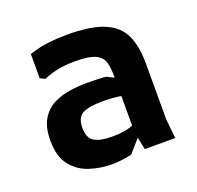

<svg xmlns="http://www.w3.org/2000/svg" viewBox="-100 -629 768 747"><g transform="rotate(-20 284.0 -255.0)"><path d="M382 0 367 -73V-306Q367 -341 360.5 -365Q354 -389 327.5 -401.5Q301 -414 241 -414Q207 -414 176.5 -408.5Q146 -403 112 -389L92 -399V-499Q136 -514 177 -518Q218 -522 248 -522Q349 -522 403.5 -498.5Q458 -475 479 -428.5Q500 -382 500 -312V-80L508 0ZM242 12Q195 12 150.5 -2.5Q106 -17 77 -53.5Q48 -90 48 -157Q48 -211 67.5 -243.5Q87 -276 118 -292Q149 -308 186 -313.5Q223 -319 259 -319Q276 -319 296 -318.5Q316 -318 337 -316L425 -272V-206Q397 -220 365 -225.5Q333 -231 292 -231Q232 -231 207 -216.5Q182 -202 182 -161Q182 -118 206.5 -103.5Q231 -89 279 -89Q346 -89 379.5 -109Q413 -129 428 -157L433 -121L325 2Q304 7 283 9.5Q262 12 242 12Z"/></g></svg>

Font: AR One Sans
Style: Bold
Weight: 700
Designer: Niteesh Yadav
Foundry: Niteesh Yadav
Version: Version 1.001;gftools[0.9.33]